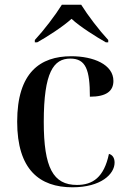

<svg xmlns="http://www.w3.org/2000/svg" viewBox="-20 -786 542 816"><path d="M128 -616V-606H138C178 -628 248 -673 284 -706C319 -673 391 -628 430 -606H440V-616C401 -658 353 -721 325 -766H243C215 -721 167 -658 128 -616ZM288 10C409 10 467 -46 467 -95C467 -115 458 -128 443 -132C422 -32 374 0 307 0C206 0 166 -73 166 -268C166 -480 208 -537 279 -537C345 -537 362 -489 362 -375C432 -375 462 -399 462 -442C462 -512 377 -547 283 -547C151 -547 53 -478 53 -269C53 -65 148 10 288 10Z"/></svg>

Font: Noto Serif Display Medium
Style: Regular
Weight: 500
Designer: Monotype Design Team
Foundry: Monotype Imaging Inc.
Version: Version 2.009